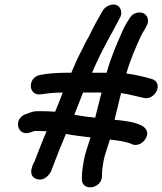

<svg xmlns="http://www.w3.org/2000/svg" viewBox="-20 -748 705 834"><path d="M373.1 -151.3C363.7 -118.4 349.2 -83.5 343 -44L339 -19C337.4 -8.9 336.5 1.6 336 14.1L335.6 29.4C334.7 86.1 422.1 72.1 423 17.6L423.4 2.6C423.6 -6.1 424.1 -13.1 425 -19L429 -44C433.9 -74.9 447.8 -109.2 457.2 -141.7C493.6 -137.9 531.7 -132 552.1 -122.2C577.5 -110 603.6 -129.1 613 -146.5C633.3 -183.9 599.5 -201 589.6 -205.3C556.9 -219.7 518.6 -223.9 477.6 -227.7C486.3 -264.7 495.8 -304.1 505.8 -343.5C541.9 -338.8 573.8 -329 604.3 -322.7C653.7 -310 694.1 -389.8 637.7 -405.4C602.8 -415.2 569 -423.6 528.9 -428.9C545.6 -487.3 569.4 -542.6 592.8 -592.6C599.9 -608 605.7 -613.3 617.2 -636.2C630.5 -660.6 619.3 -684.1 601.3 -691.1C585.4 -697.4 557.7 -693.8 543 -669C534.5 -654.5 523.2 -639.2 513.6 -616.7C487 -556.9 463.1 -502.7 443.1 -432H379.9C391.8 -461 401.9 -481.2 415.5 -510.1L442.6 -562.6C459.6 -595.4 478.2 -625.8 496.5 -662.6C497.2 -663.8 510.9 -682.2 505.3 -702.8C494.3 -743.6 442.4 -729.5 426.2 -701.8C407.2 -669.6 385.3 -630.1 367.1 -591.3L353.6 -567.3C346 -553.7 342.1 -544.4 339.4 -538.4L325.5 -511.4C312.4 -486.1 301.1 -458.1 289.7 -432H269.4C227.2 -432 189.8 -429.3 154.4 -422.6C98.3 -412 101.4 -330.5 157.1 -338.2C185.9 -342.3 212.9 -345.9 252.6 -346C242.2 -319.4 231.3 -290.2 219.5 -262.7C202.7 -264 181 -265 166 -265H141C128.2 -265 116.9 -261.5 103.4 -256.3L92.4 -252.5C34.7 -232.6 55.4 -152.2 111.8 -172.8L122.5 -176.5C123.8 -176.9 129.4 -179 129.4 -179H151.9C159.8 -179 170.2 -178.6 182.4 -177.9C163.9 -136.2 146 -87 130.2 -47.3C129.9 -46.7 91.6 15.4 140.4 30C174 40.1 196.1 8.8 202.6 -6C206.4 -14.4 208.8 -22.1 210.7 -27.1C227.9 -72.4 246.9 -121 266.3 -166.2C300.7 -159.5 336.9 -155.7 373.1 -151.3ZM340.6 -346H421C412.7 -311.3 402.7 -275 393.5 -236.9C363 -239.7 333.5 -243.9 302.8 -249.5C316.1 -281.1 328.4 -316.3 340.6 -346Z"/></svg>

Font: CiSf OpenHand
Style: BlakObl
Weight: 400
Foundry: Cannot Into Space Fonts
Version: Version 0.7892